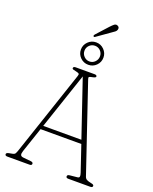

<svg xmlns="http://www.w3.org/2000/svg" viewBox="-187 -1152 996 1253"><g transform="rotate(20 311.0 -526.0)"><path d="M193.5 -11.5Q193.5 0 177.5 0H23Q7.5 0 7.5 -11.5Q7.5 -21 25.5 -24.5L48.5 -29Q63 -31.5 68 -40.2Q73 -49 79.5 -69L275 -651Q279.5 -664 275.5 -668Q271.5 -672 256 -675.5Q242 -678 234.5 -680.5Q227 -683 227 -688.5Q227 -700 243 -700H375Q391 -700 391 -688.5Q391 -680.5 362 -675.5Q350 -673 346.2 -670Q342.5 -667 346 -656L550.5 -52Q554.5 -40 564.8 -34.2Q575 -28.5 593.5 -25Q606.5 -22.5 611 -19.5Q615.5 -16.5 615.5 -11.5Q615.5 0 600 0H446.5Q431 0 431 -11.5Q431 -23.5 449.5 -24.5L499 -29.5Q511.5 -30.5 513.2 -39Q515 -47.5 509 -65L449 -242.5H166L107.5 -69.5Q101 -50 104.5 -40.5Q108 -31 125 -29.5L175 -24.5Q193.5 -23.5 193.5 -11.5ZM175 -268.5H440L307 -660ZM359.5 -1023.5Q373.5 -1038.5 383.5 -1046.5Q393.5 -1054.5 405 -1050.5Q423 -1044 418 -1025Q415.5 -1016 406.8 -1009Q398 -1002 387 -995L294 -929.5Q288.5 -925.5 283.5 -930Q281.5 -933 283 -936.8Q284.5 -940.5 286.5 -943ZM314 -743.5Q281.5 -743.5 258.5 -766.2Q235.5 -789 235.5 -821.5Q235.5 -853 258.5 -876Q281.5 -899 314 -899Q346.5 -899 369.2 -876Q392 -853 392 -821.5Q392 -789 369.2 -766.2Q346.5 -743.5 314 -743.5ZM314 -875.5Q292 -875.5 276 -859.8Q260 -844 260 -821.5Q260 -799 276 -782.8Q292 -766.5 314 -766.5Q336.5 -766.5 352.2 -782.8Q368 -799 368 -821.5Q368 -844 352.2 -859.8Q336.5 -875.5 314 -875.5Z"/></g></svg>

Font: Fraunces 72pt SuperSoft Thin
Style: Regular
Weight: 100
Version: Version 1.000;[b76b70a41]